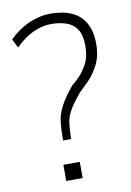

<svg xmlns="http://www.w3.org/2000/svg" viewBox="-82 -765 559 817"><g transform="rotate(-10 197.5 -356.5)"><path d="M154 -172V-187Q154 -222 157.5 -252.5Q161 -283 178 -316.5Q195 -350 233 -396Q244 -404 264 -424Q284 -444 300.5 -475Q317 -506 317 -552Q317 -599 300 -624.5Q283 -650 253.5 -659.5Q224 -669 189 -669Q151 -669 111.5 -651Q72 -633 34 -595L15 -633Q40 -658 69.5 -676Q99 -694 131.5 -703.5Q164 -713 193 -713Q248 -713 285.5 -696Q323 -679 343.5 -643.5Q364 -608 364 -552Q364 -499 343.5 -460.5Q323 -422 297.5 -397.5Q272 -373 261 -362Q224 -318 210 -291.5Q196 -265 193 -242.5Q190 -220 189 -187V-172ZM137 0V-70H208V0Z"/></g></svg>

Font: Nunito Sans 7pt Condensed ExtraLight
Style: Regular
Weight: 250
Width: 3
Designer: Vernon Adams
Foundry: Vernon Adams
Version: Version 3.101;gftools[0.9.27]